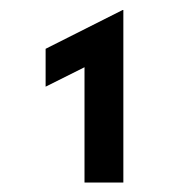

<svg xmlns="http://www.w3.org/2000/svg" viewBox="-20 -830 373 391"><path d="M152.1 -458.3V-693.1L72.9 -653.5V-730.6L229.9 -809.7H231.2V-458.3Z"/></svg>

Font: Afacad Flux Medium
Style: Regular
Weight: 500
Designer: Kristian Moeller
Foundry: Dicotype
Version: Version 1.100